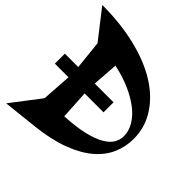

<svg xmlns="http://www.w3.org/2000/svg" viewBox="-210 -918 1085 1085"><g transform="rotate(45 333.0 -375.5)"><path d="M207 -9 3 13 136 -161 148 -340H39V-420H146L128 -592L-6 -764Q142 -764 264.5 -734Q387 -704 473 -650Q559 -596 607 -520.5Q655 -445 655 -354Q655 -291 630 -234Q605 -177 551.5 -131.5Q498 -86 412.5 -54Q327 -22 207 -9ZM428 -420V-340H277L287 -167Q378 -172 439 -186.5Q500 -201 537 -222.5Q574 -244 589.5 -270.5Q605 -297 605 -326Q605 -366 582.5 -404.5Q560 -443 519 -475Q478 -507 419.5 -533Q361 -559 289 -574L278 -420Z"/></g></svg>

Font: Trickster
Style: Regular
Weight: 400
Designer: Jean-Baptiste Morizot
Foundry: Jean-Baptiste Morizot
Version: Version 2.000;PS 2.0;hotconv 1.0.88;makeotf.lib2.5.647800